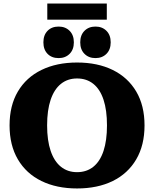

<svg xmlns="http://www.w3.org/2000/svg" viewBox="-20 -1049 870 1084"><path d="M415 15Q300 15 214 -27Q128 -69 81 -149Q34 -229 34 -341Q34 -453 81 -532.5Q128 -612 214 -654Q300 -696 415 -696Q531 -696 616.5 -654Q702 -612 749 -532.5Q796 -453 796 -341Q796 -229 749 -149Q702 -69 616.5 -27Q531 15 415 15ZM415 -77Q469 -77 507 -107.5Q545 -138 564.5 -197Q584 -256 584 -341Q584 -427 564.5 -486Q545 -545 507 -575.5Q469 -606 415 -606Q362 -606 324 -575.5Q286 -545 266 -486Q246 -427 246 -341Q246 -256 266 -197Q286 -138 324 -107.5Q362 -77 415 -77ZM519 -721Q481 -721 457 -745Q433 -769 433 -810Q433 -851 457 -875Q481 -899 519 -899Q557 -899 581 -875Q605 -851 605 -810Q605 -769 581 -745Q557 -721 519 -721ZM311 -721Q272 -721 248.5 -745Q225 -769 225 -810Q225 -851 248.5 -875Q272 -899 311 -899Q349 -899 373 -875Q397 -851 397 -810Q397 -769 373 -745Q349 -721 311 -721ZM247 -938V-1029H583V-938Z"/></svg>

Font: Montagu Slab
Style: Bold
Weight: 700
Designer: Florian Karsten
Foundry: Florian Karsten
Version: Version 1.000